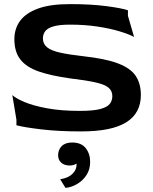

<svg xmlns="http://www.w3.org/2000/svg" viewBox="-20 -630 746 935"><path d="M374 10Q265 10 181 0Q97 -10 60 -20V-47L40 -167Q57 -151 99.5 -133Q142 -115 210 -102.5Q278 -90 369 -90Q434 -90 468 -99Q502 -108 514.5 -124Q527 -140 527 -162Q527 -188 508 -203.5Q489 -219 444 -229Q399 -239 323 -248Q229 -261 168.5 -282Q108 -303 79 -340.5Q50 -378 50 -439Q50 -490 77.5 -528Q105 -566 164.5 -588Q224 -610 320 -610Q424 -610 499 -600Q574 -590 603 -580V-553L633 -450Q609 -463 563.5 -477Q518 -491 456 -500.5Q394 -510 321 -510Q271 -510 242 -502Q213 -494 201 -479Q189 -464 189 -443Q189 -416 209.5 -399.5Q230 -383 273.5 -373.5Q317 -364 387 -356Q496 -344 556.5 -320.5Q617 -297 641.5 -259.5Q666 -222 666 -167Q666 -124 648.5 -90.5Q631 -57 595 -34.5Q559 -12 504 -1Q449 10 374 10ZM299 285 273 243Q312 237 333 216.5Q354 196 353 167Q348 170 339.5 173Q331 176 319 176Q294 176 278.5 162.5Q263 149 263 126Q263 99 280.5 81.5Q298 64 331 64Q376 64 397.5 91.5Q419 119 419 158Q419 195 401.5 222Q384 249 356.5 265.5Q329 282 299 285Z"/></svg>

Font: Red Rose SemiBold
Style: Regular
Weight: 600
Designer: Jaikishan Patel
Version: Version 2.000